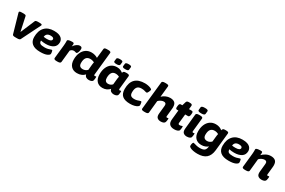

<svg xmlns="http://www.w3.org/2000/svg" viewBox="160 -2316 6077 4089"><g transform="rotate(30 3198.0 -271.0)"><path d="M219 2Q193 2 175 -3.5Q157 -9 152 -25L22 -479Q18 -493 18 -501Q18 -515 36 -520Q54 -525 89 -525H135Q154 -525 169 -519.5Q184 -514 187 -499L261 -155H265L410 -499Q416 -514 431.5 -519.5Q447 -525 469 -525H513Q548 -525 563 -520.5Q578 -516 578 -503Q578 -498 576 -492.5Q574 -487 570 -480L344 -25Q336 -9 317 -3.5Q298 2 271 2Z M835 8Q701 8 634.5 -47Q568 -102 568 -205Q568 -361 648 -446Q728 -531 874 -531Q947 -531 992 -515.5Q1037 -500 1060.5 -476Q1084 -452 1092.5 -426Q1101 -400 1101 -379Q1101 -289 1033.5 -244Q966 -199 854 -199Q819 -199 789 -202.5Q759 -206 732 -212Q732 -160 762.5 -141.5Q793 -123 868 -123Q914 -123 948 -131.5Q982 -140 1003 -148.5Q1024 -157 1032 -157Q1043 -157 1048.5 -142Q1054 -127 1056 -107.5Q1058 -88 1058 -74Q1058 -45 1002 -18.5Q946 8 835 8ZM825 -303Q885 -303 912.5 -319Q940 -335 940 -361Q940 -385 918 -395.5Q896 -406 860 -406Q753 -406 742 -310Q760 -306 782.5 -304.5Q805 -303 825 -303Z M1236 2Q1167 2 1171 -37L1205 -360Q1207 -383 1208.5 -406Q1210 -429 1210 -446Q1210 -458 1209.5 -466.5Q1209 -475 1209 -484Q1209 -500 1229.5 -508Q1250 -516 1277 -519Q1304 -522 1324 -522Q1344 -522 1355 -517.5Q1366 -513 1368 -494Q1370 -475 1362 -431Q1391 -475 1430.5 -503Q1470 -531 1509 -531Q1541 -531 1552 -516.5Q1563 -502 1563 -481Q1563 -453 1556 -425Q1549 -397 1537.5 -378.5Q1526 -360 1512 -360Q1500 -360 1486 -366.5Q1472 -373 1448 -373Q1422 -373 1401 -360.5Q1380 -348 1368 -330L1338 -36Q1334 2 1264 2Z M1739 8Q1646 8 1592 -50Q1538 -108 1538 -216Q1538 -308 1569 -379Q1600 -450 1658 -490.5Q1716 -531 1796 -531Q1841 -531 1881.5 -518.5Q1922 -506 1948 -488L1974 -722Q1977 -754 2037 -754H2083Q2113 -754 2127.5 -744Q2142 -734 2140 -720L2082 -159Q2078 -130 2104 -130Q2113 -130 2120 -133.5Q2127 -137 2131 -137Q2138 -137 2138 -118Q2138 -110 2137 -94.5Q2136 -79 2132 -54Q2128 -20 2099 -6Q2070 8 2035 8Q1992 8 1963.5 -10Q1935 -28 1926 -68Q1895 -34 1848.5 -13Q1802 8 1739 8ZM1808 -127Q1840 -127 1869.5 -141Q1899 -155 1918 -176L1929 -294Q1931 -315 1933.5 -333.5Q1936 -352 1941 -371Q1928 -381 1900 -389.5Q1872 -398 1839 -398Q1709 -398 1709 -228Q1709 -176 1733 -151.5Q1757 -127 1808 -127Z M2367 9Q2275 9 2223 -49.5Q2171 -108 2171 -217Q2171 -312 2201.5 -382.5Q2232 -453 2288 -492Q2344 -531 2420 -531Q2477 -531 2515 -512Q2553 -493 2569 -478Q2575 -501 2587 -512.5Q2599 -524 2643 -525H2664Q2732 -525 2728 -488L2694 -159Q2691 -130 2716 -130Q2725 -130 2732 -133.5Q2739 -137 2743 -137Q2751 -137 2751 -118Q2751 -110 2749.5 -94.5Q2748 -79 2745 -54Q2740 -20 2711 -6Q2682 8 2648 8Q2606 8 2577.5 -10Q2549 -28 2540 -68Q2511 -33 2466.5 -12Q2422 9 2367 9ZM2429 -127Q2462 -127 2489.5 -141Q2517 -155 2531 -175L2543 -296Q2545 -316 2548 -334.5Q2551 -353 2556 -372Q2545 -382 2518.5 -389.5Q2492 -397 2464 -397Q2402 -397 2372 -353.5Q2342 -310 2342 -227Q2342 -176 2364.5 -151.5Q2387 -127 2429 -127ZM2590 -580Q2516 -580 2520 -613L2527 -677Q2530 -710 2604 -710Q2678 -710 2674 -677L2667 -613Q2666 -596 2648 -588Q2630 -580 2590 -580ZM2376 -580Q2302 -580 2306 -613L2313 -677Q2317 -710 2390 -710Q2464 -710 2461 -677L2454 -613Q2450 -580 2376 -580Z M3046 8Q2914 8 2852.5 -45.5Q2791 -99 2791 -212Q2791 -531 3109 -531Q3149 -531 3190 -522.5Q3231 -514 3258.5 -500.5Q3286 -487 3286 -471Q3286 -468 3281.5 -453Q3277 -438 3269.5 -420Q3262 -402 3252 -389Q3242 -376 3230 -376Q3214 -376 3182 -387Q3150 -398 3099 -398Q3028 -398 2995 -357Q2962 -316 2962 -228Q2962 -174 2987.5 -149.5Q3013 -125 3072 -125Q3110 -125 3140.5 -133.5Q3171 -142 3192 -150.5Q3213 -159 3223 -159Q3235 -159 3240 -142.5Q3245 -126 3247 -105.5Q3249 -85 3249 -72Q3249 -54 3223.5 -35.5Q3198 -17 3152 -4.5Q3106 8 3046 8Z M3801 8Q3744 8 3712 -22.5Q3680 -53 3688 -128L3707 -315Q3708 -327 3708 -341Q3708 -395 3650 -395Q3617 -395 3581.5 -377.5Q3546 -360 3521 -332L3491 -35Q3487 2 3418 2H3389Q3320 2 3324 -35L3396 -719Q3399 -754 3469 -754H3498Q3567 -754 3563 -720L3535 -448Q3572 -485 3624 -508Q3676 -531 3730 -531Q3799 -531 3839 -499.5Q3879 -468 3879 -385Q3879 -375 3878 -365Q3877 -355 3876 -345L3857 -159Q3854 -130 3879 -130Q3888 -130 3895 -133.5Q3902 -137 3906 -137Q3914 -137 3914 -118Q3914 -108 3912 -91Q3910 -74 3906 -56Q3899 -20 3870 -6Q3841 8 3801 8Z M4131 8Q4054 8 4016 -31.5Q3978 -71 3987 -154L4011 -384H3976Q3939 -384 3946 -440L3949 -468Q3955 -523 3990 -523H4028L4055 -613Q4061 -633 4075.5 -641.5Q4090 -650 4117 -650H4143Q4176 -650 4189.5 -640Q4203 -630 4202 -611L4193 -523H4262Q4298 -523 4292 -468L4289 -440Q4282 -384 4248 -384H4179L4156 -169Q4153 -145 4161 -136Q4169 -127 4190 -127Q4212 -127 4229.5 -134.5Q4247 -142 4253 -142Q4262 -142 4262 -123Q4262 -113 4260 -89Q4258 -65 4251 -41Q4244 -19 4211.5 -5.5Q4179 8 4131 8Z M4442 8Q4386 8 4354 -22.5Q4322 -53 4330 -128L4366 -488Q4370 -525 4441 -525H4467Q4503 -525 4519 -515Q4535 -505 4533 -488L4499 -159Q4496 -130 4521 -130Q4530 -130 4537 -133.5Q4544 -137 4547 -137Q4552 -137 4554 -131.5Q4556 -126 4555 -111Q4555 -99 4552 -78Q4549 -57 4544 -38Q4539 -23 4522.5 -12.5Q4506 -2 4484.5 3Q4463 8 4442 8ZM4461 -574Q4416 -574 4397 -583.5Q4378 -593 4380 -611L4386 -679Q4388 -697 4409.5 -706.5Q4431 -716 4476 -716Q4520 -716 4539 -706.5Q4558 -697 4556 -679L4549 -611Q4547 -593 4526 -583.5Q4505 -574 4461 -574Z M4820 212Q4764 212 4715.5 202.5Q4667 193 4637 176Q4607 159 4607 138Q4607 94 4617 71.5Q4627 49 4637 49Q4646 49 4669 56.5Q4692 64 4727.5 72Q4763 80 4806 80Q4879 80 4914.5 53.5Q4950 27 4958 -49Q4931 -23 4889.5 -7.5Q4848 8 4797 8Q4704 8 4650 -50Q4596 -108 4596 -216Q4596 -308 4627 -379Q4658 -450 4715.5 -490.5Q4773 -531 4854 -531Q4906 -531 4947 -514.5Q4988 -498 5011 -475Q5013 -481 5014.5 -485.5Q5016 -490 5019 -496Q5028 -514 5041.5 -519.5Q5055 -525 5085 -525H5108Q5173 -525 5169 -489L5123 -49Q5109 83 5035 147.5Q4961 212 4820 212ZM4865 -127Q4895 -127 4923 -140.5Q4951 -154 4970 -176L4982 -294Q4984 -315 4986.5 -333.5Q4989 -352 4994 -371Q4981 -381 4954.5 -389.5Q4928 -398 4897 -398Q4767 -398 4767 -228Q4767 -127 4865 -127Z M5468 8Q5334 8 5267.5 -47Q5201 -102 5201 -205Q5201 -361 5281 -446Q5361 -531 5507 -531Q5580 -531 5625 -515.5Q5670 -500 5693.5 -476Q5717 -452 5725.5 -426Q5734 -400 5734 -379Q5734 -289 5666.5 -244Q5599 -199 5487 -199Q5452 -199 5422 -202.5Q5392 -206 5365 -212Q5365 -160 5395.5 -141.5Q5426 -123 5501 -123Q5547 -123 5581 -131.5Q5615 -140 5636 -148.5Q5657 -157 5665 -157Q5676 -157 5681.5 -142Q5687 -127 5689 -107.5Q5691 -88 5691 -74Q5691 -45 5635 -18.5Q5579 8 5468 8ZM5458 -303Q5518 -303 5545.5 -319Q5573 -335 5573 -361Q5573 -385 5551 -395.5Q5529 -406 5493 -406Q5386 -406 5375 -310Q5393 -306 5415.5 -304.5Q5438 -303 5458 -303Z M6281 8Q6222 8 6189.5 -22.5Q6157 -53 6165 -128L6184 -315Q6185 -327 6185 -341Q6185 -395 6128 -395Q6095 -395 6059 -377.5Q6023 -360 5999 -332L5969 -35Q5965 2 5896 2H5867Q5831 2 5815.5 -8Q5800 -18 5802 -35L5837 -371Q5838 -387 5839.5 -406.5Q5841 -426 5841 -446Q5841 -455 5840.5 -464.5Q5840 -474 5840 -485Q5840 -501 5861 -509Q5882 -517 5909.5 -519.5Q5937 -522 5957 -522Q5986 -522 5994 -515Q6002 -508 6002 -485Q6002 -459 5997 -433Q6031 -470 6087 -500.5Q6143 -531 6208 -531Q6279 -531 6317.5 -497.5Q6356 -464 6356 -385Q6356 -375 6355.5 -365Q6355 -355 6354 -345L6335 -159Q6331 -130 6357 -130Q6366 -130 6373 -133.5Q6380 -137 6384 -137Q6392 -137 6392 -118Q6392 -108 6389.5 -86.5Q6387 -65 6381 -43Q6375 -19 6347 -5.5Q6319 8 6281 8Z"/></g></svg>

Font: Asap Semi Expanded Semi Expanded ExtraBold
Style: Italic
Weight: 800
Width: 6
Italic angle: -6°
Designer: Pablo Cosgaya
Foundry: Omnibus-Type
Version: Version 3.001; ttfautohint (v1.8.4.7-5d5b)